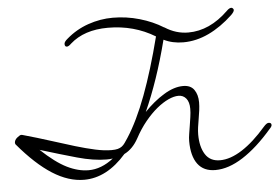

<svg xmlns="http://www.w3.org/2000/svg" viewBox="-52 -791 1286 883"><g transform="rotate(-5 591.5 -349.5)"><path d="M297 -617Q285 -605 277 -605Q267 -605 267 -618Q267 -628 283 -641Q328 -680 384 -699.5Q440 -719 498 -719Q561 -719 621.5 -701.5Q682 -684 730 -654H731Q782 -621 839 -621Q938 -621 1024 -705Q1036 -717 1045 -717Q1049 -717 1052.5 -713.5Q1056 -710 1056 -706Q1056 -698 1042 -684Q988 -633 930 -605.5Q872 -578 812 -578Q762 -578 722 -598Q698 -504 670.5 -423.5Q643 -343 612 -274Q656 -320 703.5 -349Q751 -378 793 -378Q828 -378 844 -355Q860 -332 860 -297Q860 -280 857.5 -260.5Q855 -241 851.5 -221.5Q848 -202 845.5 -183.5Q843 -165 843 -150Q843 -93 865 -58Q887 -23 933 -23Q981 -23 1035.5 -58Q1090 -93 1147 -159Q1161 -175 1170 -175Q1183 -175 1183 -164Q1183 -157 1172 -146Q1103 -66 1036 -23Q969 20 908 20Q854 20 826.5 -17Q799 -54 799 -123Q799 -138 802 -156Q805 -174 808 -193.5Q811 -213 814 -233Q817 -253 817 -271Q817 -302 803.5 -318.5Q790 -335 768 -335Q747 -335 721 -323Q695 -311 667.5 -288.5Q640 -266 612.5 -232.5Q585 -199 562 -156Q536 -109 497 -90Q408 12 303 12Q231 12 157 -35Q83 -82 2 -178Q0 -182 0 -184Q0 -198 13 -208.5Q26 -219 32 -219Q34 -219 35 -218.5Q36 -218 38 -218Q106 -199 165 -180Q224 -161 274 -146Q324 -131 365.5 -122Q407 -113 440 -113Q458 -113 469 -116Q480 -119 488 -125Q496 -131 502.5 -140.5Q509 -150 517 -162Q565 -236 607.5 -349.5Q650 -463 689 -616Q592 -675 472 -675Q362 -675 297 -617ZM442 -74Q435 -73 428 -72.5Q421 -72 414 -72Q354 -72 279 -93Q204 -114 110 -143Q176 -81 227.5 -55.5Q279 -30 327 -30Q386 -30 442 -74Z"/></g></svg>

Font: Discipuli Britannica
Style: Regular
Weight: 400
Designer: Peter Wiegel
Foundry: Peter Wiegel
Version: Version 0.001 2009